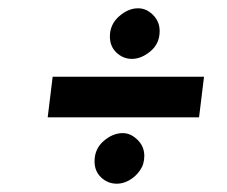

<svg xmlns="http://www.w3.org/2000/svg" viewBox="-20 -491 548 463"><path d="M208 -102Q208 -132 230 -151Q252 -170 276 -170Q295 -170 311.5 -154Q328 -138 328 -115Q328 -95 317.5 -80Q307 -65 292 -56.5Q277 -48 262 -48Q240 -48 224 -63Q208 -78 208 -102ZM245 -403Q245 -432 267 -451.5Q289 -471 313 -471Q333 -471 349 -455Q365 -439 365 -416Q365 -386 343 -367.5Q321 -349 298 -349Q277 -349 261 -364Q245 -379 245 -403ZM107 -306H472L460 -208H95Z"/></svg>

Font: Josefin Sans Thin SemiBold
Style: Italic
Weight: 600
Italic angle: -7°
Version: Version 2.000